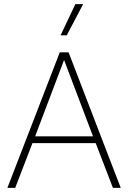

<svg xmlns="http://www.w3.org/2000/svg" viewBox="-20 -915 625 935"><path d="M568 0H530L446 -218H138L54 0H16L271 -660H314ZM151 -251H433L292 -623ZM347 -895H385L305 -743H275Z"/></svg>

Font: Kantumruy Pro ExtraLight
Style: Regular
Weight: 250
Version: Version 1.002